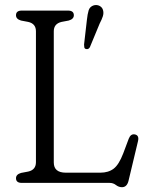

<svg xmlns="http://www.w3.org/2000/svg" viewBox="-20 -743 602 780"><path d="M259 -659.5 230 -654Q198.5 -646.5 198.5 -616V-83Q198.5 -41.5 247.5 -41.5H387.5Q420.5 -41.5 441.8 -57.8Q463 -74 480.5 -119.5L503 -179.5Q511 -200 527.5 -197Q546.5 -193.5 540.5 -169L502 -8Q495.5 17.5 475.5 17.5Q462.5 17.5 451.2 8.8Q440 0 425.5 0H68.5Q45 0 45 -19Q45 -34.5 65.5 -40.5L94.5 -46Q126 -53 126 -84V-616Q126 -647 94.5 -654L65.5 -659.5Q45 -665.5 45 -681Q45 -700 68.5 -700H256Q280 -700 280 -681Q280 -665.5 259 -659.5ZM333 -662Q335.5 -686 340.2 -701.2Q345 -716.5 361.5 -721.5Q374.5 -724.5 385 -718.8Q395.5 -713 398.5 -702Q402 -690 397.8 -676.8Q393.5 -663.5 385 -647.5L345 -551Q339 -541 329 -544Q323.5 -545.5 322.5 -550.8Q321.5 -556 321.5 -562Z"/></svg>

Font: Fraunces 72pt SuperSoft Light
Style: Regular
Weight: 300
Version: Version 1.000;[0bf87f6ff]